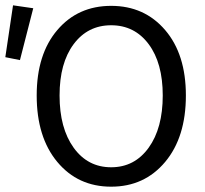

<svg xmlns="http://www.w3.org/2000/svg" viewBox="-39 -690 770 722"><path d="M99 -331Q99 -486 176.5 -577Q254 -668 379 -668Q504 -668 582 -577Q660 -486 660 -331Q660 -174 582 -81Q504 12 379 12Q254 12 176.5 -81Q99 -174 99 -331ZM573 -331Q573 -453 520 -524Q467 -595 379 -595Q291 -595 238 -524Q185 -453 185 -331Q185 -208 238 -134.5Q291 -61 379 -61Q467 -61 520 -134.5Q573 -208 573 -331ZM-19 -475 10 -670 86 -659 36 -464Z"/></svg>

Font: Toshiba Sans
Style: Regular
Weight: 400
Designer: Paul D. Hunt
Foundry: Toshiba Corporation
Version: Version 2.020;PS 2.0;hotconv 1.0.86;makeotf.lib2.5.63406